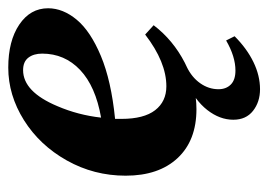

<svg xmlns="http://www.w3.org/2000/svg" viewBox="-110 -364 634 453"><g transform="rotate(-90 206.5 -138.0)"><path d="M150 96Q150 64 173 34.5Q196 5 239 -14H275Q250 -2 236 18Q222 38 222 61Q222 79 233 90Q244 101 266 101Q299 101 337 79L347 99Q318 128 286 143.5Q254 159 222 159Q192 159 171 142.5Q150 126 150 96ZM18 -158Q18 -233 54 -297Q90 -361 149 -398Q208 -435 273 -435Q336 -435 374.5 -409Q413 -383 413 -341Q413 -306 386 -273.5Q359 -241 300.5 -216.5Q242 -192 152 -183V-168Q152 -115 172.5 -88.5Q193 -62 229 -62Q286 -62 351 -112L373 -92Q338 -46 284.5 -18.5Q231 9 175 9Q101 9 59.5 -35.5Q18 -80 18 -158ZM306 -355Q306 -375 296.5 -387.5Q287 -400 267 -400Q216 -400 182 -319Q161 -270 155 -216Q229 -229 267.5 -265.5Q306 -302 306 -355Z"/></g></svg>

Font: Unna
Style: Bold Italic
Weight: 700
Italic angle: -8.05°
Designer: Jorge de Buen Unna
Foundry: Omnibus-Type
Version: Version 2.008